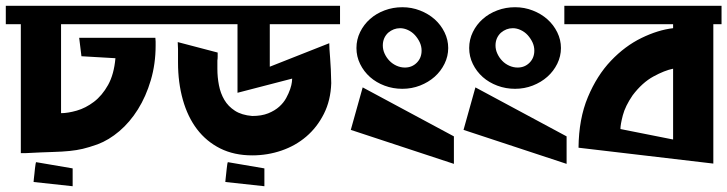

<svg xmlns="http://www.w3.org/2000/svg" viewBox="-22 -564 2508 662"><path d="M543 -480.5H188.5V-173.8Q211.9 -173.8 242.7 -182.6Q273.4 -191.4 301.8 -212.9Q330.1 -234.4 350.6 -271Q371.1 -307.6 376 -363.3L258.8 -370.1L251 -433.6H513.7Q514.6 -426.8 514.6 -420.4Q514.6 -414.1 514.6 -407.2Q514.6 -343.8 498 -287.6Q481.4 -231.4 453.6 -187Q425.8 -142.6 389.6 -111.8Q353.5 -81.1 314.5 -66.4Q284.2 -55.7 263.2 -50.8Q242.2 -45.9 218.3 -43.5Q194.3 -41 160.2 -40Q126 -39.1 68.4 -36.1H49.8V-480.5H-2V-543.9H543ZM102.5 -4.9 228.5 16.6V78.1L93.8 63.5L94.7 52.7Q95.7 44.9 96.7 35.2Q97.7 25.4 98.6 16.6Q99.6 7.8 100.6 2Q101.6 -3.9 102.5 -4.9Z M1120.1 -277.3Q1118.2 -217.8 1094.7 -171.4Q1071.3 -125 1034.2 -93.3Q997.1 -61.5 948.7 -44.9Q900.4 -28.3 847.7 -28.3Q785.2 -28.3 737.3 -52.2Q689.5 -76.2 657.2 -118.7Q625 -161.1 608.4 -220.2Q591.8 -279.3 591.8 -348.6V-370.1Q591.8 -382.8 591.8 -394.5Q591.8 -406.2 590.8 -418.9L728.5 -382.8Q728.5 -375 728.5 -368.2Q728.5 -361.3 727.5 -355.5V-326.2Q727.5 -297.9 732.9 -270Q738.3 -242.2 751.5 -219.7Q764.6 -197.3 788.1 -182.1Q811.5 -167 847.7 -164.1Q879.9 -164.1 902.8 -173.3Q925.8 -182.6 940.9 -196.3Q956.1 -210 964.8 -226.1Q973.6 -242.2 978.5 -256.8Q983.4 -271.5 984.4 -281.2Q985.4 -291 985.4 -293L796.9 -244.1V-480.5H539.1V-543.9H1150.4V-480.5H908.2V-334L1113.3 -415Q1113.3 -398.4 1116.2 -364.3Q1119.1 -330.1 1120.1 -277.3ZM754.9 63.5 755.9 52.7Q756.8 44.9 757.8 35.2Q758.8 25.4 759.8 16.6Q760.7 7.8 761.7 2Q762.7 -3.9 763.7 -4.9L889.6 16.6V78.1Z M1207 -398.4Q1207 -427.7 1219.7 -453.6Q1232.4 -479.5 1253.9 -498.5Q1275.4 -517.6 1304.2 -528.3Q1333 -539.1 1365.2 -539.1Q1397.5 -539.1 1426.3 -527.8Q1455.1 -516.6 1476.6 -497.6Q1498 -478.5 1510.7 -452.6Q1523.4 -426.8 1523.4 -398.4Q1523.4 -370.1 1510.7 -344.2Q1498 -318.4 1476.6 -299.3Q1455.1 -280.3 1426.3 -269Q1397.5 -257.8 1365.2 -257.8Q1333 -257.8 1304.2 -268.6Q1275.4 -279.3 1253.9 -298.3Q1232.4 -317.4 1219.7 -343.3Q1207 -369.1 1207 -398.4ZM1316.4 -451.2Q1297.9 -433.6 1297.9 -407.2Q1297.9 -392.6 1304.2 -378.9Q1310.5 -365.2 1320.8 -354.5Q1331.1 -343.8 1345.2 -337.4Q1359.4 -331.1 1374 -331.1Q1398.4 -331.1 1415 -347.7Q1431.6 -364.3 1431.6 -389.6Q1431.6 -404.3 1425.3 -418Q1418.9 -431.6 1408.7 -442.9Q1398.4 -454.1 1384.8 -460.4Q1371.1 -466.8 1357.4 -466.8Q1335 -466.8 1316.4 -451.2ZM1543 -93.8V1L1187.5 -116.2L1228.5 -262.7Z M1595.7 -398.4Q1595.7 -427.7 1608.4 -453.6Q1621.1 -479.5 1642.6 -498.5Q1664.1 -517.6 1692.9 -528.3Q1721.7 -539.1 1753.9 -539.1Q1786.1 -539.1 1814.9 -527.8Q1843.8 -516.6 1865.2 -497.6Q1886.7 -478.5 1899.4 -452.6Q1912.1 -426.8 1912.1 -398.4Q1912.1 -370.1 1899.4 -344.2Q1886.7 -318.4 1865.2 -299.3Q1843.8 -280.3 1814.9 -269Q1786.1 -257.8 1753.9 -257.8Q1721.7 -257.8 1692.9 -268.6Q1664.1 -279.3 1642.6 -298.3Q1621.1 -317.4 1608.4 -343.3Q1595.7 -369.1 1595.7 -398.4ZM1705.1 -451.2Q1686.5 -433.6 1686.5 -407.2Q1686.5 -392.6 1692.9 -378.9Q1699.2 -365.2 1709.5 -354.5Q1719.7 -343.8 1733.9 -337.4Q1748 -331.1 1762.7 -331.1Q1787.1 -331.1 1803.7 -347.7Q1820.3 -364.3 1820.3 -389.6Q1820.3 -404.3 1814 -418Q1807.6 -431.6 1797.4 -442.9Q1787.1 -454.1 1773.4 -460.4Q1759.8 -466.8 1746.1 -466.8Q1723.6 -466.8 1705.1 -451.2ZM1931.6 -93.8V1L1576.2 -116.2L1617.2 -262.7Z M2465.8 -480.5H2437.5V0L1972.7 -54.7Q1973.6 -154.3 2004.9 -229Q2036.1 -303.7 2084.5 -354.5Q2132.8 -405.3 2189.9 -433.1Q2247.1 -460.9 2298.8 -466.8V-480.5H1923.8V-543.9H2465.8ZM2298.8 -83V-327.1Q2269.5 -321.3 2231 -300.3Q2192.4 -279.3 2159.2 -235.4Q2133.8 -198.2 2125.5 -166.5Q2117.2 -134.8 2117.2 -119.1Z"/></svg>

Font: Shorif Bongobondhu ANSI V2
Style: Regular
Weight: 400
Designer: Shorif Uddin Shishir, Shorif art & Design, e-mail : shorifart@gmail.com, facebook : Shorif2001
Foundry: Lipighor Font Foundry
Version: Designed By Shorif Uddin Shishir | Build By Niladri Shekhar 